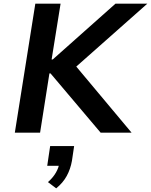

<svg xmlns="http://www.w3.org/2000/svg" viewBox="-20 -725 825 1049"><path d="M61 0 173 -705H311L262 -400H268L611 -705H785L358 -327L366 -398L699 0H530L256 -324H250L199 0ZM287 304 242 270Q270 245 285.5 218Q301 191 304 166L325 181H238L254 73H385L373 154Q365 199 344.5 236.5Q324 274 287 304Z"/></svg>

Font: Nunito Sans 6pt
Style: Bold Italic
Weight: 700
Italic angle: -9°
Version: Version 3.101;gftools[0.9.27]